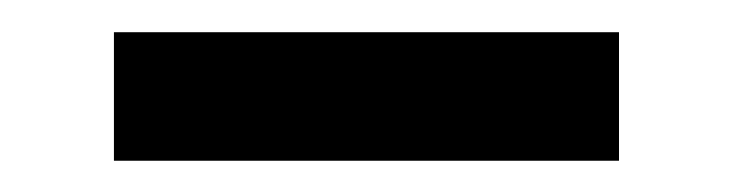

<svg xmlns="http://www.w3.org/2000/svg" viewBox="-20 -407 462 121"><path d="M51.8 -386.7H370.1V-305.7H51.8Z"/></svg>

Font: Dinish Expanded
Style: Regular
Weight: 400
Width: 7
Designer: Charles Nix
Foundry: Playbeing
Version: Version 2.005; ttfautohint (v1.8.3)